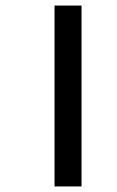

<svg xmlns="http://www.w3.org/2000/svg" viewBox="-20 -670 422 690"><path d="M273 0H176V-650H273Z"/></svg>

Font: Hind Jalandhar Medium
Style: Regular
Weight: 500
Designer: Namrata Goyal
Foundry: Indian Type Foundry
Version: Version 0.702;PS 1.0;hotconv 1.0.81;makeotf.lib2.5.63406